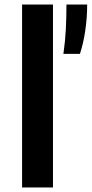

<svg xmlns="http://www.w3.org/2000/svg" viewBox="-20 -828 405 848"><path d="M77.5 0V-808H214V0ZM260 -590Q268 -645 270.8 -699.2Q273.5 -753.5 273.5 -808H365Q365 -751.5 356.8 -694.2Q348.5 -637 333 -590Z"/></svg>

Font: Encode Sans Expanded SemiBold
Style: Regular
Weight: 600
Width: 7
Designer: Multiple Designers
Foundry: Impallari Type
Version: Version 3.000; ttfautohint (v1.8.3) -l 8 -r 50 -G 200 -x 14 